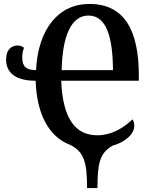

<svg xmlns="http://www.w3.org/2000/svg" viewBox="-20 -745 774 975"><path d="M422 210H475C475 83 487 32 551 -5C616 -23 662 -64 662 -107C662 -122 658 -131 653 -139C605 -93 544 -58 474 -58C361 -58 298 -146 291 -335H685V-361C685 -586 615 -725 434 -725C275 -725 173 -595 163 -389C115 -389 93 -405 93 -453C93 -474 96 -488 102 -502C95 -509 83 -514 70 -514C39 -514 11 -494 11 -443C11 -369 68 -335 161 -335C166 -171 225 -51 337 -9C408 27 422 80 422 210ZM293 -389C297 -563 342 -666 429 -666C523 -666 552 -553 554 -389Z"/></svg>

Font: Noto Serif Condensed Semi
Style: Regular
Weight: 600
Width: 3
Designer: Monotype Design Team
Foundry: Monotype Imaging Inc.
Version: Version 1.002